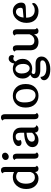

<svg xmlns="http://www.w3.org/2000/svg" viewBox="1435 -2242 1060 3970"><g transform="rotate(-90 1965.0 -257.0)"><path d="M393 -415Q355 -453 295.5 -453Q236 -453 194 -399.5Q152 -346 152 -252.5Q152 -159 188 -112.5Q224 -66 282 -66Q368 -66 393 -153ZM498 -683V-74Q498 -38 525 -26Q499 9 461 9Q398 9 393 -62Q348 9 258.5 9Q169 9 105.5 -58.5Q42 -126 42 -245.5Q42 -365 111.5 -443.5Q181 -522 285 -522Q343 -522 393 -497V-684Q393 -719 365 -733Q389 -767 429 -767Q498 -767 498 -683Z M725 -746Q754 -746 773.5 -728.5Q793 -711 793 -682Q793 -653 768 -629.5Q743 -606 711.5 -606Q680 -606 661 -624Q642 -642 642 -672.5Q642 -703 669 -724.5Q696 -746 725 -746ZM773 -437V-74Q773 -38 801 -26Q775 9 737 9Q669 9 669 -75V-438Q669 -473 641 -487Q667 -522 705 -522Q773 -522 773 -437Z M1021 -130Q1021 -66 1091 -66Q1161 -66 1206 -125V-238Q1111 -233 1066 -203.5Q1021 -174 1021 -130ZM1311 -355V-101Q1311 -45 1361 -35Q1336 9 1284 9Q1217 9 1207 -66Q1149 9 1052 9Q988 9 948 -25Q908 -59 908 -119Q908 -193 984 -238.5Q1060 -284 1206 -288V-358Q1206 -412 1186.5 -437.5Q1167 -463 1126.5 -463Q1086 -463 1065 -445.5Q1044 -428 1044 -403.5Q1044 -379 1058 -364Q1033 -342 1000 -342Q967 -342 948.5 -358.5Q930 -375 930 -404Q930 -454 988 -488Q1046 -522 1128.5 -522Q1211 -522 1261 -479Q1311 -436 1311 -355Z M1589 -683V-74Q1589 -38 1617 -26Q1591 9 1553 9Q1485 9 1485 -75V-684Q1485 -719 1457 -733Q1481 -767 1521 -767Q1589 -767 1589 -683Z M1832 -282Q1832 -159 1875 -105.5Q1918 -52 1980 -52Q2042 -52 2074.5 -99Q2107 -146 2107 -231Q2107 -355 2065 -407.5Q2023 -460 1960.5 -460Q1898 -460 1865 -414Q1832 -368 1832 -282ZM1726 -256.5Q1726 -383 1796 -452.5Q1866 -522 1969.5 -522Q2073 -522 2143 -452Q2213 -382 2213 -256Q2213 -130 2143 -60.5Q2073 9 1970 9Q1867 9 1796.5 -60.5Q1726 -130 1726 -256.5Z M2628 -304Q2628 -386 2595.5 -427Q2563 -468 2521.5 -468Q2480 -468 2455.5 -432.5Q2431 -397 2431 -343Q2431 -259 2463 -216.5Q2495 -174 2537 -174Q2579 -174 2603.5 -210Q2628 -246 2628 -304ZM2638 46H2501Q2428 46 2380.5 18.5Q2333 -9 2333 -68.5Q2333 -128 2405 -160Q2326 -217 2326 -315Q2326 -413 2386.5 -467.5Q2447 -522 2530 -522Q2589 -522 2638 -493Q2644 -545 2673 -576.5Q2702 -608 2737.5 -608Q2773 -608 2792.5 -589.5Q2812 -571 2812 -540Q2812 -509 2788 -495Q2765 -512 2739 -512Q2693 -512 2679 -461Q2733 -405 2733 -317.5Q2733 -230 2672.5 -175.5Q2612 -121 2530 -121Q2492 -121 2456 -133Q2419 -122 2419 -94Q2419 -71 2440.5 -61.5Q2462 -52 2510 -52H2631Q2704 -52 2742.5 -18.5Q2781 15 2781 73Q2781 150 2705.5 201.5Q2630 253 2519 253Q2408 253 2349.5 214.5Q2291 176 2291 124Q2291 92 2311 72.5Q2331 53 2360 50Q2365 171 2535 171Q2615 171 2658.5 148.5Q2702 126 2702 89Q2702 46 2638 46Z M3345 -437V-74Q3345 -38 3373 -26Q3347 9 3309 9Q3241 9 3241 -75V-82Q3187 9 3084 9Q3001 9 2955.5 -34.5Q2910 -78 2910 -165V-438Q2910 -473 2882 -487Q2908 -522 2946 -522Q3014 -522 3014 -437V-173Q3014 -76 3111 -76Q3155 -76 3189 -101.5Q3223 -127 3241 -175V-438Q3241 -473 3213 -487Q3241 -522 3277 -522Q3345 -522 3345 -437Z M3750 -315Q3789 -318 3789 -360Q3789 -402 3766.5 -429.5Q3744 -457 3703 -457Q3662 -457 3628.5 -416Q3595 -375 3587 -300ZM3871 -125Q3888 -116 3888 -94Q3888 -57 3837 -24Q3786 9 3717 9Q3609 9 3543 -55.5Q3477 -120 3477 -239Q3477 -358 3549 -440Q3621 -522 3720 -522Q3798 -522 3847 -469.5Q3896 -417 3896 -350Q3896 -301 3870.5 -278Q3845 -255 3786 -254L3584 -247Q3585 -156 3625.5 -112.5Q3666 -69 3740.5 -69Q3815 -69 3871 -125Z"/></g></svg>

Font: Laila Medium
Style: Regular
Weight: 500
Designer: Hitesh Malaviya
Foundry: Indian Type Foundry
Version: Version 1.302;PS 1.0;hotconv 1.0.78;makeotf.lib2.5.61930; tt